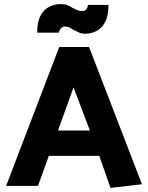

<svg xmlns="http://www.w3.org/2000/svg" viewBox="-20 -910 725 940"><path d="M420 -271H264L340 -482ZM270 -680 10 0H166L219 -147H466L521 10L675 -8L416 -680ZM410 -886Q410 -873 402.5 -864.5Q395 -856 385 -856Q368 -856 356.5 -861Q345 -866 334 -872Q324 -880 310 -885Q296 -890 276 -890Q248 -890 221.5 -877Q195 -864 178.5 -833.5Q162 -803 162 -750H268Q269 -759 277 -769.5Q285 -780 296 -780Q312 -780 323 -774Q334 -768 343 -762Q354 -757 366.5 -751Q379 -745 398 -745Q427 -745 453 -758.5Q479 -772 495 -802.5Q511 -833 511 -886Z"/></svg>

Font: Catamaran Thin ExtraBold
Style: Regular
Weight: 800
Version: Version 2.000